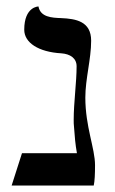

<svg xmlns="http://www.w3.org/2000/svg" viewBox="-20 -574 357 594"><path d="M244 -272C244 -330 262 -391 262 -448C262 -508 215 -516 169 -518C140 -519 105 -521 99 -554C99 -554 55 -554 55 -482C55 -442 99 -413 170 -409C197 -407 217 -394 217 -369C217 -320 208 -256 208 -204C208 -196 208 -188 209 -181C211 -152 213 -128 218 -100H48L16 0H270C273 -14 274 -35 274 -63C274 -115 244 -182 244 -272Z"/></svg>

Font: Libertinus Serif Display
Style: Regular
Weight: 400
Designer: Philipp H. Poll, Khaled Hosny
Foundry: Caleb Maclennan
Version: Version 7.050;RELEASE